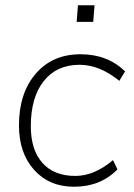

<svg xmlns="http://www.w3.org/2000/svg" viewBox="-20 -702 510 729"><path d="M52 -226Q52 -348 115.5 -422Q179 -496 286 -496Q388 -496 455 -431L433 -395Q358 -456 282 -456Q195 -456 146 -394Q97 -332 97 -223Q97 -133 141 -83.5Q185 -34 266 -34Q338 -34 409 -94L426 -59Q362 7 261 7Q167 7 109.5 -57Q52 -121 52 -226ZM271 -619 276 -682H339L334 -619Z"/></svg>

Font: Iunito ExtraLight
Style: Italic
Weight: 200
Italic angle: -4.541°
Designer: Vernon Adams
Foundry: Vernon Adams
Version: Version 2.001;November 30, 2019;FontCreator 12.0.0.2547 64-b